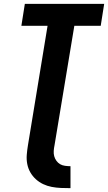

<svg xmlns="http://www.w3.org/2000/svg" viewBox="-20 -755 561 997"><path d="M345 222Q321 222 296.5 221Q272 220 248.5 215.5Q225 211 204 201Q183 191 166 175.5Q149 160 137.5 140Q126 120 121.5 96.5Q117 73 119 48.5Q121 24 125 0L227 -621H91L109 -735H521L503 -621H366L263 0Q260 14 259 28.5Q258 43 261.5 56Q265 69 273 80Q281 91 292 97.5Q303 104 317.5 106Q332 108 346 108V222Z"/></svg>

Font: Iosevka Curly Heavy Oblique
Style: Regular
Weight: 900
Italic angle: -9°
Monospace: yes
Designer: Belleve Invis
Foundry: Belleve Invis
Version: Version 11.1.0; ttfautohint (v1.8.3)